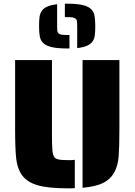

<svg xmlns="http://www.w3.org/2000/svg" viewBox="-20 -1014 730 1042"><path d="M99 -64Q74 -99 68 -153Q62 -207 62 -314V-688H262V-274Q262 -237 264 -203Q266 -176 273 -164Q280 -152 297 -149Q312 -145 345 -145H368Q376 -145 386 -147V7Q379 8 366 8H345Q240 8 183 -9Q126 -26 99 -64ZM428 -688H628V-314Q628 -216 624 -166Q620 -116 602 -82Q582 -43 541 -22Q500 -1 428 5ZM399 -872Q399 -889 398 -897.5Q397 -906 392 -911Q387 -916 376 -919Q362 -921 344 -921H332V-994H344Q398 -994 429 -986.5Q460 -979 475 -964Q489 -950 493 -929Q497 -908 497 -872Q497 -841 494.5 -822.5Q492 -804 483 -790Q473 -775 453 -766Q433 -757 399 -753ZM214 -781Q200 -795 196 -816Q192 -837 192 -872Q192 -903 194.5 -921.5Q197 -940 206 -954Q216 -969 236 -978Q256 -987 290 -991V-872Q290 -855 291 -847Q292 -839 297 -834Q302 -828 313 -826Q327 -824 344 -824H357V-751H344Q291 -751 260 -758.5Q229 -766 214 -781Z"/></svg>

Font: Saira Stencil One
Style: Regular
Weight: 400
Designer: Hector Gatti with collaboration of the Omnibus-Type team
Foundry: Omnibus-Type
Version: Version 1.004